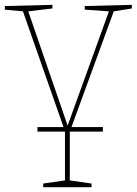

<svg xmlns="http://www.w3.org/2000/svg" viewBox="-25 -545 566 795"><path d="M521 -525V-510L446 -498L271 -19H401V0H264V202L354 215V230H154V215L244 202V0H130V-19H238L70 -498L-5 -505V-520L192 -525V-510L92 -498L255 -25L426 -498L326 -505V-520Z"/></svg>

Font: Bitter Pro Thin
Style: Regular
Weight: 250
Designer: Sol Matas, and Bitter project Authors
Foundry: Sol Matas
Version: Version 1.010